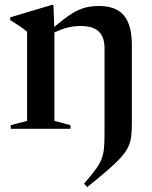

<svg xmlns="http://www.w3.org/2000/svg" viewBox="-20 -528 622 787"><path d="M203 -405.5V-32.5L269 -15V0H24V-15L91 -32.5V-397.5Q83 -405 67.8 -415.8Q52.5 -426.5 22 -445.5V-457L193 -508H199ZM408.5 20.5V-331Q408.5 -361 398 -381.2Q387.5 -401.5 366 -411.5Q344.5 -421.5 311 -421.5Q276 -421.5 244 -411.2Q212 -401 190.5 -388L182 -399.5Q218.5 -432 246 -452.5Q273.5 -473 296 -484Q318.5 -495 339.8 -499.2Q361 -503.5 385.5 -503.5Q455.5 -503.5 488 -464.5Q520.5 -425.5 520.5 -343.5V-23.5Q520.5 7.5 517.8 30.5Q515 53.5 505.8 73.8Q496.5 94 476.5 116.5Q456.5 139 422.8 168.2Q389 197.5 337.5 239L324.5 225Q354.5 190.5 371.5 167.2Q388.5 144 396.2 124Q404 104 406.2 80Q408.5 56 408.5 20.5Z"/></svg>

Font: Newsreader 60pt Medium
Style: Regular
Weight: 500
Designer: Hugues Gentile
Foundry: Production Type
Version: Version 1.003